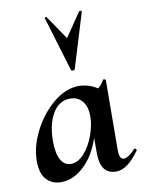

<svg xmlns="http://www.w3.org/2000/svg" viewBox="-84 -791 652 863"><g transform="rotate(-10 242.0 -359.0)"><path d="M476 -78Q479 -78 482 -74.5Q485 -71 484 -69Q456 -30 430 -10.5Q404 9 377 9Q341 9 323 -15Q305 -39 305 -89V-157Q278 -77 229 -32Q180 13 125 13Q84 13 58.5 -14.5Q33 -42 33 -99Q33 -165 69 -235.5Q105 -306 161.5 -352.5Q218 -399 277 -399Q298 -399 320.5 -392.5Q343 -386 361 -373Q380 -388 389 -407Q391 -409 393 -409Q396 -409 399.5 -407Q403 -405 402 -404L400 -89Q399 -66 404.5 -54Q410 -42 421 -42Q431 -42 445 -51.5Q459 -61 473 -77Q474 -78 476 -78ZM305 -256Q305 -300 284.5 -325Q264 -350 229 -350Q178 -350 149 -300.5Q120 -251 120 -172Q121 -113 138 -86.5Q155 -60 182 -60Q215 -60 243.5 -92Q272 -124 288.5 -170.5Q305 -217 305 -256ZM180 -726Q179 -729 184 -729.5Q189 -730 190 -727L263 -620L338 -730Q339 -731 341 -731Q344 -731 346.5 -729.5Q349 -728 349 -726L273 -477Q271 -472 264 -472Q257 -472 255 -477Z"/></g></svg>

Font: Cormorant Upright
Style: Bold
Weight: 700
Designer: Christian Thalmann (Catharsis Fonts)
Foundry: Catharsis Fonts
Version: Version 3.302